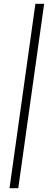

<svg xmlns="http://www.w3.org/2000/svg" viewBox="-20 -750 266 1009"><path d="M212 -730 76 239H30L166 -730Z"/></svg>

Font: Unna
Style: Bold Italic
Weight: 700
Italic angle: -8.05°
Designer: Jorge de Buen Unna
Foundry: Omnibus-Type
Version: Version 2.008